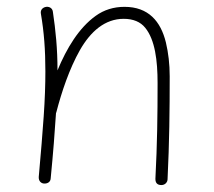

<svg xmlns="http://www.w3.org/2000/svg" viewBox="-20 -526 629 564"><path d="M93.8 -5.9C93.3 6.3 101.1 12.7 109.4 13.2C118.7 13.7 128.4 9.3 128.9 -2C136.2 -76.7 141.1 -139.6 144.5 -193.8C145 -194.3 145 -195.3 145.5 -196.3C161.1 -256.3 183.6 -323.7 214.8 -378.9C246.1 -433.6 288.1 -470.7 343.3 -470.7C371.1 -470.7 392.6 -461.9 406.7 -444.3C435.5 -408.7 442.9 -348.1 442.9 -282.2C442.9 -189 441.9 -103.5 436.5 -0.5C436.5 11.7 442.4 17.6 454.1 17.6C465.3 17.6 472.2 8.8 472.2 0.5C477.5 -108.4 478.5 -201.7 478.5 -301.8C478.5 -337.4 474.6 -370.6 467.3 -401.4C452.1 -463.4 416 -505.9 345.7 -505.9C314 -505.9 285.6 -497.1 261.2 -479.5C211.9 -444.3 175.8 -384.3 148.9 -319.3C148.9 -383.3 143.6 -435.5 135.3 -491.7C133.8 -503.4 122.6 -507.8 113.3 -505.4C105.5 -503.4 98.1 -497.1 100.1 -485.8C109.4 -431.2 113.3 -379.9 113.3 -315.9C113.3 -277.3 111.8 -233.9 108.4 -184.6C105 -135.3 100.1 -75.7 93.8 -5.9Z"/></svg>

Font: Mikhak ExtraLight
Style: Regular
Weight: 200
Designer: Amin Abedi
Version: Version 3.2